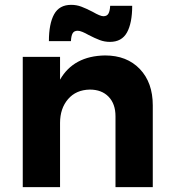

<svg xmlns="http://www.w3.org/2000/svg" viewBox="-20 -773 709 793"><path d="M611 -338V0H457V-293Q457 -344 428.5 -373.5Q400 -403 351 -403Q294 -402 261 -363.5Q228 -325 228 -265V0H74V-538H228V-444Q284 -542 414 -544Q504 -544 557.5 -488Q611 -432 611 -338ZM434 -600Q412 -600 392 -607.5Q372 -615 345 -629Q333 -636 321 -641Q309 -646 301 -646Q286 -646 280 -635.5Q274 -625 273 -603H182Q182 -675 203.5 -714Q225 -753 274 -753Q296 -753 316 -745.5Q336 -738 363 -724Q394 -706 407 -706Q422 -706 428 -717Q434 -728 435 -749H526Q526 -678 504.5 -639Q483 -600 434 -600Z"/></svg>

Font: Argentum Sans SemiBold
Style: Regular
Weight: 600
Designer: Julieta Ulanovsky (Modified by Cristiano Sobral)
Foundry: Julieta Ulanovsky
Version: Version 5.001;November 22, 2018;FontCreator 11.5.0.2425 64-b